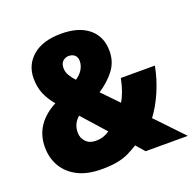

<svg xmlns="http://www.w3.org/2000/svg" viewBox="-128 -854 1004 996"><g transform="rotate(-20 373.5 -356.5)"><path d="M310 -723Q407 -723 461.5 -678Q516 -633 516 -553Q516 -494 482.5 -449.5Q449 -405 394 -369L480 -280Q509 -328 523 -401H711Q698 -331 669.5 -265Q641 -199 604 -150L747 0H514L473 -47Q446 -30 419 -17Q392 -4 356.5 3Q321 10 269 10Q191 10 138 -17Q85 -44 57.5 -91Q30 -138 30 -198Q30 -326 159 -394Q129 -429 113 -467Q97 -505 97 -553Q97 -628 152.5 -675.5Q208 -723 310 -723ZM308 -601Q289 -601 275 -588.5Q261 -576 261 -550Q261 -529 272.5 -509.5Q284 -490 301 -472Q326 -488 339.5 -510.5Q353 -533 353 -556Q353 -579 340 -590Q327 -601 308 -601ZM253 -291Q216 -261 216 -211Q216 -181 236 -160Q256 -139 290 -139Q316 -139 335 -146Q354 -153 367 -163Z"/></g></svg>

Font: Noto Sans Tamil SemiCondensed Black
Style: Regular
Weight: 900
Width: 4
Designer: Jelle Bosma - Monotype Design Team
Foundry: Monotype Imaging Inc.
Version: Version 2.004; ttfautohint (v1.8.4.7-5d5b)